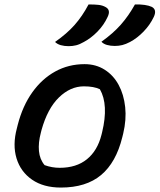

<svg xmlns="http://www.w3.org/2000/svg" viewBox="-20 -834 719 865"><path d="M588 -814Q638 -815 664 -803Q688 -790 673 -758Q656 -722 627 -692Q598 -662 566 -645Q547 -635 531 -631Q515 -627 497 -627Q478 -627 462 -631.5Q446 -636 437 -646Q489 -683 524 -722.5Q559 -762 588 -814ZM379 -814Q407 -814 424.5 -812Q442 -810 456 -802Q480 -789 465 -758Q448 -721 419 -691.5Q390 -662 358 -645Q339 -634 323 -630Q307 -626 289 -626Q270 -626 254 -630.5Q238 -635 228 -645Q281 -682 316 -721.5Q351 -761 379 -814ZM361 -545Q412 -545 451.5 -520Q491 -495 514.5 -451.5Q538 -408 544 -351.5Q550 -295 535 -232L531 -216Q503 -102 435.5 -45.5Q368 11 254 11Q176 11 124.5 -24.5Q73 -60 54.5 -120.5Q36 -181 56 -256L60 -272Q82 -357 125.5 -418Q169 -479 229 -512Q289 -545 361 -545ZM358 -445Q297 -445 245.5 -395Q194 -345 167 -248L164 -236Q152 -191 155.5 -153.5Q159 -116 181 -90Q214 -78 249 -78Q324 -78 371.5 -116.5Q419 -155 437 -226L440 -238Q470 -362 430 -432Q403 -445 358 -445Z"/></svg>

Font: Recursive Mn Csl St Med
Style: Italic
Weight: 500
Italic angle: -15°
Monospace: yes
Version: Version 1.079;hotconv 1.0.112;makeotfexe 2.5.65598; ttfautoh